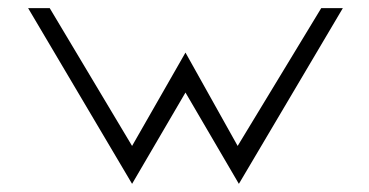

<svg xmlns="http://www.w3.org/2000/svg" viewBox="-20 -471 906 471"><path d="M49 -451 304 -20 435 -244 566 -20 821 -451H768L563 -113L435 -342L304 -113L102 -451Z"/></svg>

Font: Charger Sport
Style: ExLitExt
Weight: 200
Designer: Jasper
Foundry: Cannot Into Space Fonts
Version: Version 1.1